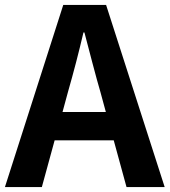

<svg xmlns="http://www.w3.org/2000/svg" viewBox="-24 -760 689 780"><path d="M406 -305 384 -386Q371 -430 351 -506Q326 -603 319 -628H315Q287 -508 252 -386L230 -305ZM438 -190H198L146 0H-4L233 -740H407L645 0H490Z"/></svg>

Font: `nÑOS-|
Style: Bold
Weight: 700
Designer: Ryoko NISHIZUKA ¬âXZm¬º[P (kana & ideographs); Paul D. Hunt (Latin, Greek & Cyrillic); Wenlong ZHANG _ e¬á¬ü¬ô (bopomof
Foundry: Adobe Systems Incorporated
Version: Version 1.00 June 24, 2014, initial release